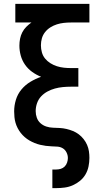

<svg xmlns="http://www.w3.org/2000/svg" viewBox="-20 -755 540 990"><path d="M250 215V119H270Q282 119 293.5 115.5Q305 112 313.5 103.5Q322 95 326 83Q330 71 330 60Q330 45 323 31Q316 17 303.5 9.5Q291 2 275.5 1Q260 0 245.5 -0.5Q231 -1 216 -3Q201 -5 186.5 -8.5Q172 -12 158.5 -17.5Q145 -23 132 -30.5Q119 -38 107.5 -48Q96 -58 87 -69.5Q78 -81 71 -94.5Q64 -108 60 -122Q56 -136 54.5 -151Q53 -166 53 -181Q53 -211 62 -240.5Q71 -270 90.5 -293.5Q110 -317 136.5 -333Q163 -349 192 -359Q167 -369 145.5 -384.5Q124 -400 109 -421.5Q94 -443 87 -468.5Q80 -494 80 -520Q80 -538 83.5 -555.5Q87 -573 95 -588.5Q103 -604 115.5 -616.5Q128 -629 142 -639H59V-735H441V-639H346Q327 -639 309 -637Q291 -635 273.5 -629.5Q256 -624 240 -614Q224 -604 212.5 -589.5Q201 -575 196 -557.5Q191 -540 191 -521Q191 -503 196 -485Q201 -467 212.5 -453Q224 -439 240 -429Q256 -419 273.5 -413.5Q291 -408 309 -406Q327 -404 346 -404H384V-308H346Q325 -308 304 -306Q283 -304 263 -298.5Q243 -293 224.5 -283Q206 -273 192 -258Q178 -243 171 -223Q164 -203 164 -182Q164 -164 170 -147.5Q176 -131 189 -119.5Q202 -108 219 -102.5Q236 -97 253.5 -96.5Q271 -96 288.5 -95Q306 -94 323 -90Q340 -86 356 -79.5Q372 -73 386 -62.5Q400 -52 411 -38Q422 -24 429 -8Q436 8 438.5 25Q441 42 441 59Q441 81 436.5 103Q432 125 421 144Q410 163 393 177Q376 191 356 200Q336 209 314 212Q292 215 270 215Z"/></svg>

Font: Iosevka Custom
Style: Bold
Weight: 700
Monospace: yes
Designer: Belleve Invis
Foundry: Belleve Invis
Version: Version 30.3.3; ttfautohint (v1.8.3)